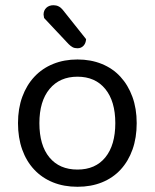

<svg xmlns="http://www.w3.org/2000/svg" viewBox="-20 -703 593 736"><path d="M504 -231Q504 -175 488 -130Q472 -85 442.5 -53Q413 -21 371 -4Q329 13 277 13Q225 13 183 -4Q141 -21 111 -53Q81 -85 65 -130Q49 -175 49 -231Q49 -287 65.5 -332Q82 -377 112 -409Q142 -441 184 -458Q226 -475 277 -475Q328 -475 370 -458Q412 -441 441.5 -409Q471 -377 487.5 -332Q504 -287 504 -231ZM277 -409Q209 -409 170 -362Q131 -315 131 -231Q131 -146 169.5 -99.5Q208 -53 277 -53Q346 -53 384 -100Q422 -147 422 -231Q422 -315 383.5 -362Q345 -409 277 -409ZM149 -634Q147 -644 147 -647Q147 -663 157.5 -673Q168 -683 185 -683Q206 -683 220 -666L310 -553Q309 -537 300 -527.5Q291 -518 277 -518Q266 -518 258.5 -522Q251 -526 243 -534Z"/></svg>

Font: Baloo 2
Style: Regular
Weight: 400
Designer: Sarang Kulkarni and Ek Type
Foundry: Ek Type
Version: Version 1.640;hotconv 1.0.111;makeotfexe 2.5.65597; ttfautoh